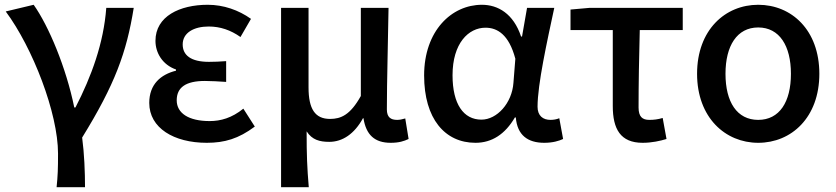

<svg xmlns="http://www.w3.org/2000/svg" viewBox="-20 -584 3499 804"><path d="M217 200H336C336 137 333 59 324 -8C461 -230 510 -364 540 -551H425C414 -403 363 -264 296 -134H291C257 -301 184 -475 121 -564L4 -536C117 -384 223 -110 223 59C223 124 222 151 217 200Z M846 14C920 14 979 -3 1047 -54L999 -129C951 -90 904 -77 858 -77C770 -77 720 -110 720 -164C720 -218 758 -245 838 -245C866 -245 895 -243 927 -241V-328C901 -326 877 -325 855 -325C779 -325 745 -353 745 -398C745 -447 792 -473 854 -473C902 -473 946 -458 987 -429L1031 -505C979 -542 916 -564 850 -564C733 -564 631 -516 631 -413C631 -363 660 -313 717 -293V-288C653 -272 605 -231 605 -153C605 -48 708 14 846 14Z M1157 200H1273C1266 117 1264 66 1264 -34C1287 2 1319 10 1359 10C1414 10 1464 -23 1500 -89H1502C1513 -19 1549 14 1616 14C1651 14 1672 7 1691 -2L1677 -88C1664 -84 1653 -82 1643 -82C1616 -82 1600 -93 1600 -126C1600 -246 1605 -408 1607 -551H1491V-182C1447 -103 1408 -86 1362 -86C1299 -86 1272 -128 1272 -218V-551H1157Z M1971 14C2040 14 2095 -22 2136 -92H2140C2146 -18 2190 14 2259 14C2295 14 2321 6 2338 -2L2322 -89C2311 -84 2297 -82 2285 -82C2254 -82 2231 -99 2231 -137C2231 -231 2271 -411 2301 -551H2187L2166 -431H2162C2130 -527 2065 -564 1998 -564C1871 -564 1756 -455 1756 -268C1756 -87 1843 14 1971 14ZM1996 -83C1921 -83 1875 -148 1875 -269C1875 -403 1942 -468 2013 -468C2062 -468 2111 -440 2138 -338L2130 -237C2124 -152 2061 -83 1996 -83Z M2671 14C2710 14 2745 6 2771 -2L2755 -90C2735 -84 2718 -82 2699 -82C2670 -82 2654 -95 2654 -134C2654 -230 2656 -343 2659 -458H2839V-551H2448L2369 -544V-458H2546V-140C2546 -44 2578 14 2671 14Z M3155 14C3294 14 3411 -92 3411 -275C3411 -459 3294 -564 3155 -564C3017 -564 2899 -459 2899 -275C2899 -92 3017 14 3155 14ZM3155 -82C3066 -82 3018 -157 3018 -275C3018 -392 3066 -469 3155 -469C3244 -469 3292 -392 3292 -275C3292 -157 3244 -82 3155 -82Z"/></svg>

Font: Noto Sans CJK TC Medium
Style: Regular
Weight: 500
Designer: Ryoko NISHIZUKA 西塚涼子 (kana, bopomofo & ideographs); Paul D. Hunt (Latin, Greek & Cyrillic); Sandoll Communications 산돌커뮤니
Foundry: Adobe
Version: Version 2.004;hotconv 1.0.118;makeotfexe 2.5.65603